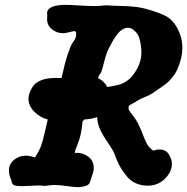

<svg xmlns="http://www.w3.org/2000/svg" viewBox="-20 -767 768 787"><path d="M381.8 -446.3Q404.3 -437.5 419.9 -410.2Q425.8 -411.1 445.8 -415Q465.8 -418.9 474.6 -421.9Q483.4 -424.8 498 -434.1Q512.7 -443.4 523.4 -457Q559.6 -502.9 559.6 -551.8Q559.6 -574.2 553.7 -600.6Q549.8 -622.1 537.1 -635.3Q524.4 -648.4 516.1 -650.9Q507.8 -653.3 503.9 -653.3Q495.1 -653.3 486.8 -648.9Q478.5 -644.5 472.2 -639.2Q465.8 -633.8 459 -624Q452.1 -614.3 448.2 -608.9Q444.3 -603.5 439.5 -593.8Q434.6 -584 433.6 -583Q423.8 -566.4 418 -550.3Q412.1 -534.2 406.2 -510.7Q400.4 -487.3 394.5 -469.7Q384.8 -459 381.8 -446.3ZM237.3 -630.9Q213.9 -630.9 193.4 -646.5Q172.9 -662.1 172.9 -690.4Q172.9 -694.3 173.3 -699.7Q173.8 -705.1 173.8 -706.1Q173.8 -707 173.3 -709Q172.9 -710.9 172.9 -711.9Q172.9 -747.1 251 -747.1Q267.6 -747.1 306.2 -744.6Q344.7 -742.2 366.2 -742.2Q390.6 -742.2 412.1 -745.1H418.9Q440.4 -743.2 474.1 -742.7Q507.8 -742.2 536.1 -738.8Q564.5 -735.4 595.7 -725.6Q599.6 -724.6 613.8 -719.7Q627.9 -714.8 633.8 -712.9Q639.6 -710.9 651.9 -705.1Q664.1 -699.2 670.9 -694.3Q677.7 -689.5 686 -680.7Q694.3 -671.9 701.2 -661.1Q727.5 -618.2 727.5 -571.3Q727.5 -530.3 708 -485.4Q700.2 -466.8 686.5 -450.2Q672.9 -433.6 664.6 -426.8Q656.2 -419.9 633.3 -404.3Q610.4 -388.7 606.4 -385.7Q591.8 -376 571.8 -368.2Q551.8 -360.4 544.9 -355.5Q534.2 -347.7 523.9 -342.8Q513.7 -337.9 511.2 -335.9Q508.8 -334 507.8 -331.1Q507.8 -330.1 507.3 -328.1Q506.8 -326.2 506.8 -325.2Q506.8 -317.4 512.2 -310.1Q517.6 -302.7 527.3 -290Q537.1 -277.3 544.9 -262.7Q555.7 -242.2 565.4 -215.8Q575.2 -189.5 583.5 -175.3Q591.8 -161.1 608.4 -149.4L612.3 -150.4Q616.2 -152.3 622.1 -153.3Q627.9 -154.3 633.8 -154.3Q660.2 -154.3 672.4 -133.8Q684.6 -113.3 684.6 -95.7Q684.6 -62.5 655.8 -34.2Q627 -5.9 585.9 -5.9Q558.6 -5.9 536.1 -16.1Q513.7 -26.4 498.5 -45.9Q483.4 -65.4 474.6 -79.6Q465.8 -93.8 457 -115.7Q448.2 -137.7 448.2 -138.7Q440.4 -156.2 421.9 -182.6Q403.3 -209 391.6 -233.4Q379.9 -257.8 377.9 -287.1Q358.4 -279.3 326.2 -277.3L318.4 -269.5Q313.5 -213.9 300.3 -181.6Q287.1 -149.4 287.1 -143.6V-139.6Q289.1 -140.6 295.9 -140.6Q321.3 -140.6 342.8 -124Q364.3 -107.4 364.3 -78.1Q364.3 -65.4 357.4 -46.9Q350.6 -28.3 350.6 -26.4Q347.7 -10.7 334 -5.9Q316.4 0 297.9 0Q283.2 0 252.4 -4.4Q221.7 -8.8 205.1 -8.8Q191.4 -8.8 180.2 -6.8Q168.9 -4.9 164.1 -4.9Q146.5 -6.8 137.7 -6.8Q127 -6.8 104.5 -5.4Q82 -3.9 71.3 -3.9Q47.9 -3.9 38.1 -7.8Q28.3 -11.7 26.4 -28.3Q26.4 -29.3 23.4 -35.6Q20.5 -42 18.6 -50.8Q16.6 -59.6 16.6 -68.4Q16.6 -94.7 37.6 -111.8Q58.6 -128.9 85.9 -128.9Q94.7 -128.9 104 -127Q113.3 -125 119.1 -123L124 -122.1Q139.6 -146.5 147.5 -167Q155.3 -187.5 163.1 -223.1Q170.9 -258.8 175.8 -277.3Q144.5 -285.2 120.6 -309.1Q96.7 -333 96.7 -362.3Q96.7 -373 100.6 -384.8Q104.5 -396.5 114.3 -412.1Q124 -427.7 147.5 -437.5Q170.9 -447.3 204.1 -447.3H232.4Q245.1 -506.8 257.3 -543.5Q269.5 -580.1 275.9 -588.9Q282.2 -597.7 286.6 -605Q291 -612.3 292 -622.1Q293.9 -639.6 285.2 -639.6Q281.2 -639.6 265.1 -635.3Q249 -630.9 237.3 -630.9Z"/></svg>

Font: Essays1743
Style: BoldItalic
Weight: 700
Italic angle: -10°
Designer: Based on the typeface in a 1743 English translation of the essays of Montaigne.  PostScript/TrueType font designed by Jo
Version: Version 002.100